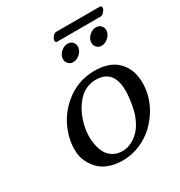

<svg xmlns="http://www.w3.org/2000/svg" viewBox="-168 -812 877 937"><g transform="rotate(-30 270.5 -343.5)"><path d="M509.8 -652.8H265.6Q259.3 -652.8 256.8 -657.5Q254.4 -662.1 255.9 -668Q257.8 -677.2 266.8 -687Q275.9 -696.8 284.2 -696.8H529.3Q536.1 -696.8 538.8 -692.4Q541.5 -688 540 -683.1Q538.1 -673.3 528.6 -663.1Q519 -652.8 509.8 -652.8ZM254.6 -540.8Q243.7 -554.7 247.6 -573.2Q251.5 -591.8 268.3 -605.5Q285.2 -619.1 303.7 -619.1Q322.3 -619.1 333 -605.5Q343.8 -591.8 339.8 -573.2Q335.9 -554.7 319.3 -540.8Q302.7 -526.9 284.2 -526.9Q265.6 -526.9 254.6 -540.8ZM414.6 -540.8Q403.8 -554.7 407.7 -573.2Q411.6 -591.8 428.2 -605.5Q444.8 -619.1 463.4 -619.1Q481.9 -619.1 492.9 -605.5Q503.9 -591.8 500 -573.2Q496.1 -554.7 479.2 -540.8Q462.4 -526.9 443.8 -526.9Q425.3 -526.9 414.6 -540.8ZM79.6 -205.1Q101.6 -308.1 177 -373.5Q252.4 -439 350.1 -439Q388.2 -439 418.7 -429.7Q449.2 -420.4 469 -403.8Q488.8 -387.2 502 -365.5Q515.1 -343.8 520.5 -318.4Q525.9 -293 525.4 -266.6Q525.4 -241.2 519.5 -213.9Q510.7 -172.9 488.3 -133.8Q465.3 -94.2 431.6 -62Q397.9 -29.8 351.3 -10Q304.7 9.8 252.9 9.8Q212.4 9.8 179.4 -2Q146.5 -13.7 125.5 -34.2Q104.5 -54.7 90.8 -82Q77.1 -109.4 75.4 -140.6Q73.7 -171.9 79.6 -205.1ZM334.5 -397.9Q273.9 -397.9 231.4 -348.6Q189.9 -299.8 174.3 -228Q168.9 -203.1 168 -177.7Q167.5 -151.9 172.9 -125.2Q178.2 -98.6 189.9 -77.9Q201.7 -57.1 223.6 -43.9Q245.6 -30.8 275.4 -30.8Q290 -30.8 305.7 -34.9Q321.3 -39.1 339.4 -50.3Q357.4 -61.5 373 -78.4Q388.7 -95.2 402.3 -123Q416.5 -150.9 423.8 -187Q467.8 -397.9 334.5 -397.9Z"/></g></svg>

Font: Linux Biolinum G
Style: Italic
Weight: 400
Italic angle: -12°
Designer: Philipp H. Poll
Foundry: Philipp H. Poll
Version: Version 0.5.1